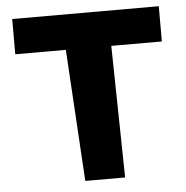

<svg xmlns="http://www.w3.org/2000/svg" viewBox="-49 -702 724 749"><g transform="rotate(-5 313.0 -327.0)"><path d="M411 0 402 -516H600V-654H26V-516H224L255 0Z"/></g></svg>

Font: Falling Sky
Style: ExBd
Weight: 400
Designer: Paul D. Hunt
Foundry: Adobe Systems Incorporated
Version: Version 1.02